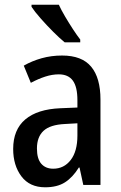

<svg xmlns="http://www.w3.org/2000/svg" viewBox="-20 -786 513 816"><path d="M244 -550Q328 -550 367.5 -502.5Q407 -455 407 -363V0H334L318 -74H315Q289 -32 256 -11Q223 10 172 10Q106 10 71 -36.5Q36 -83 36 -153Q36 -235 87.5 -278.5Q139 -322 237 -326L309 -329V-360Q309 -417 289.5 -443.5Q270 -470 230 -470Q202 -470 172.5 -460.5Q143 -451 111 -434L81 -507Q116 -527 157 -538.5Q198 -550 244 -550ZM256 -259Q193 -256 165 -230Q137 -204 137 -155Q137 -111 155.5 -90Q174 -69 206 -69Q252 -69 280.5 -106Q309 -143 309 -210V-262ZM230 -766Q240 -744 256.5 -716Q273 -688 290 -662Q307 -636 321 -618V-606H255Q234 -623 206 -651Q178 -679 152.5 -708Q127 -737 114 -757V-766Z"/></svg>

Font: Noto Sans Myanmar Condensed Medium
Style: Regular
Weight: 500
Width: 3
Designer: Monotype Design Team
Foundry: Monotype Imaging Inc.
Version: Version 2.107; ttfautohint (v1.8.4.7-5d5b)